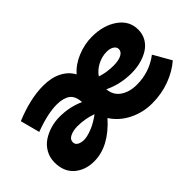

<svg xmlns="http://www.w3.org/2000/svg" viewBox="-69 -767 1064 1064"><g transform="rotate(-45 463.5 -235.0)"><path d="M844.2 -178.2 903.8 -74.2Q857.4 -33.7 793 -9.8Q728.5 14.2 654.8 14.2Q582.5 14.2 520 -17.1Q457.5 -48.3 421.9 -104Q316.4 14.2 200.2 14.2Q131.3 14.2 85.4 -25.4Q39.6 -64.9 40 -139.2Q40.5 -177.7 58.6 -208.7Q76.7 -239.7 105.7 -258.5Q134.8 -277.3 168.9 -287.1Q203.1 -296.9 238.8 -296.9Q316.9 -296.9 384.8 -266.1Q381.8 -316.9 353.5 -336.4Q325.2 -356 275.9 -356Q203.6 -356 100.1 -316.9L69.8 -431.2Q194.8 -482.9 295.9 -482.9Q359.9 -482.9 404.5 -460.2Q449.2 -437.5 472.2 -396Q507.3 -437 564 -460.4Q620.6 -483.9 679.2 -483.9Q769 -483.9 829.1 -441.7Q889.2 -399.4 889.2 -330.1Q889.2 -294.4 872.6 -266.1Q856 -237.8 827.9 -220.5Q799.8 -203.1 765.1 -194.1Q730.5 -185.1 691.9 -185.1Q605.5 -185.1 529.8 -221.2Q534.2 -170.9 572.8 -145Q611.3 -119.1 668 -119.1Q766.6 -119.1 844.2 -178.2ZM678.2 -367.2Q640.6 -367.2 605.7 -348.9Q570.8 -330.6 550.8 -300.8Q598.1 -285.2 651.9 -285.2Q692.4 -285.6 714.6 -297.6Q736.8 -309.6 736.8 -330.1Q736.8 -346.2 720.5 -356.7Q704.1 -367.2 678.2 -367.2ZM190.9 -145Q190.9 -127.4 206.3 -118.7Q221.7 -109.9 245.1 -109.9Q269 -109.9 307.1 -124.5Q345.2 -139.2 386.2 -169.9Q331.1 -189.9 270 -189.9Q236.3 -189 213.6 -177.7Q190.9 -166.5 190.9 -145Z"/></g></svg>

Font: BioRhyme ExtraBold
Style: Regular
Weight: 800
Designer: Aoife Mooney
Foundry: Aoife Mooney Type
Version: Version 1.500;PS 001.500;hotconv 1.0.88;makeotf.lib2.5.64775